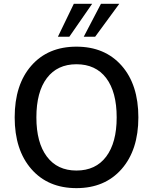

<svg xmlns="http://www.w3.org/2000/svg" viewBox="-20 -972 799 1002"><path d="M56.6 -359.4Q56.6 -530.3 143.6 -629.4Q230.5 -728.5 378.9 -728.5Q527.3 -728.5 614.7 -629.4Q702.1 -530.3 702.1 -359.4Q702.1 -189.5 614.7 -89.8Q527.3 9.8 378.9 9.8Q230.5 9.8 143.6 -89.8Q56.6 -189.5 56.6 -359.4ZM169.9 -359.4Q169.9 -227.5 224.6 -154.8Q279.3 -82 378.9 -82Q479.5 -82 534.2 -154.8Q588.9 -227.5 588.9 -359.4Q588.9 -492.2 534.2 -564.5Q479.5 -636.7 378.9 -636.7Q279.3 -636.7 224.6 -564.5Q169.9 -492.2 169.9 -359.4ZM282.2 -780.3 365.2 -952.1H460.9L341.8 -780.3ZM417 -780.3 506.8 -952.1H602.5L476.6 -780.3Z"/></svg>

Font: Min Sans Medium
Style: Regular
Weight: 500
Designer: Jinseong-Kim, NotoSansCJK, Nunito
Foundry: Jinseong-Kim
Version: Version 1.400;Glyphs 3.1.2 (3151)